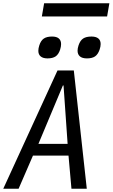

<svg xmlns="http://www.w3.org/2000/svg" viewBox="-24 -1157 690 1177"><path d="M328.5 -725H428.5L508 0H414L396 -203H178L90 0H-4ZM390.5 -275 365.5 -633H361.5L211.5 -275ZM211 -845.5Q211 -860.5 217 -879Q226.5 -908.5 244.8 -920.8Q263 -933 295 -933Q323 -933 336.8 -921Q350.5 -909 350.5 -886.5Q350.5 -871.5 344.5 -852.5Q335 -823.5 316.8 -811.2Q298.5 -799 267.5 -799Q240 -799 225.5 -811Q211 -823 211 -845.5ZM451.5 -846.5Q451.5 -861 457.5 -879Q467.5 -909 486 -921Q504.5 -933 537 -933Q564 -933 578.5 -921.5Q593 -910 593 -887Q593 -871.5 586.5 -852.5Q576.5 -823.5 558.5 -811.2Q540.5 -799 509 -799Q480.5 -799 466 -811.2Q451.5 -823.5 451.5 -846.5ZM246.5 -1137H646.5L632.5 -1056H232.5Z"/></svg>

Font: JuliaMono
Style: Italic
Weight: 400
Italic angle: -9°
Monospace: yes
Designer: cormullion
Foundry: corm
Version: Version 0.057; ttfautohint (v1.8.4)